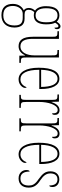

<svg xmlns="http://www.w3.org/2000/svg" viewBox="860 -1456 839 2598"><g transform="rotate(90 1279.0 -157.5)"><path d="M186 242C292 242 353 173 353 67C353 -13 322 -71 234 -71H177C136 -71 113 -86 113 -126C113 -162 128 -183 144 -202C155 -198 177 -196 191 -196C270 -196 310 -257 310 -362C310 -426 301 -459 288 -485C308 -518 321 -529 333 -529C353 -529 354 -513 354 -476C368 -476 375 -489 375 -512C375 -536 362 -557 337 -557C308 -557 291 -531 273 -506C258 -525 227 -542 191 -542C111 -542 64 -489 64 -357C64 -288 90 -234 124 -213C106 -193 88 -165 88 -130C88 -91 104 -71 120 -61C84 -43 33 -1 33 87C33 180 78 242 186 242ZM188 -220C123 -220 92 -271 92 -364C92 -472 129 -517 186 -517C249 -517 282 -479 282 -365C282 -268 252 -220 188 -220ZM187 217C89 217 61 158 61 86C61 15 105 -46 165 -46H222C304 -46 325 -4 325 67C325 153 286 217 187 217Z M606 10C667 10 704 -26 728 -77H732L734 0H831V-20H829C763 -20 758 -24 758 -101V-536H657V-516H660C730 -516 730 -510 730 -426V-203C730 -104 692 -15 608 -15C538 -15 506 -70 506 -183V-536H403V-516H407C472 -516 478 -511 478 -443V-184C478 -44 526 10 606 10Z M1054 10C1129 10 1170 -46 1170 -77C1170 -90 1166 -96 1161 -99C1145 -57 1112 -15 1054 -15C974 -15 925 -97 925 -270H1185V-291C1185 -445 1138 -542 1046 -542C951 -542 897 -450 897 -262C897 -88 958 10 1054 10ZM1157 -295H925C929 -431 968 -517 1046 -517C1125 -517 1155 -427 1157 -295Z M1264 0H1440V-20H1429C1366 -20 1360 -25 1360 -96V-274C1360 -382 1396 -519 1467 -519C1512 -519 1514 -480 1514 -443C1530 -443 1535 -460 1535 -483C1535 -517 1516 -544 1471 -544C1406 -544 1379 -483 1361 -435H1359L1356 -536H1259V-516H1262C1326 -516 1332 -511 1332 -440V-96C1332 -25 1326 -20 1265 -20H1264Z M1582 0H1758V-20H1747C1684 -20 1678 -25 1678 -96V-274C1678 -382 1714 -519 1785 -519C1830 -519 1832 -480 1832 -443C1848 -443 1853 -460 1853 -483C1853 -517 1834 -544 1789 -544C1724 -544 1697 -483 1679 -435H1677L1674 -536H1577V-516H1580C1644 -516 1650 -511 1650 -440V-96C1650 -25 1644 -20 1583 -20H1582Z M2069 10C2144 10 2185 -46 2185 -77C2185 -90 2181 -96 2176 -99C2160 -57 2127 -15 2069 -15C1989 -15 1940 -97 1940 -270H2200V-291C2200 -445 2153 -542 2061 -542C1966 -542 1912 -450 1912 -262C1912 -88 1973 10 2069 10ZM2172 -295H1940C1944 -431 1983 -517 2061 -517C2140 -517 2170 -427 2172 -295Z M2394 10C2472 10 2519 -41 2519 -126C2519 -185 2499 -234 2421 -283C2357 -326 2327 -365 2327 -420C2327 -473 2350 -516 2407 -516C2464 -516 2490 -478 2490 -405C2505 -405 2511 -421 2511 -450C2511 -504 2469 -541 2407 -541C2340 -541 2299 -493 2299 -421C2299 -355 2326 -317 2407 -259C2477 -213 2491 -174 2491 -129C2491 -52 2456 -15 2395 -15C2331 -15 2302 -60 2302 -139C2289 -139 2281 -125 2281 -93C2281 -50 2313 10 2394 10Z"/></g></svg>

Font: Noto Serif Lao ExtraCondensed Thin
Style: Regular
Weight: 100
Width: 2
Designer: Monotype Design Team
Foundry: Monotype Imaging Inc.
Version: Version 2.003